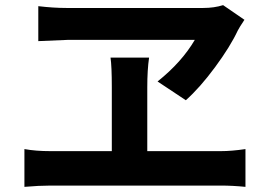

<svg xmlns="http://www.w3.org/2000/svg" viewBox="-20 -739 1040 747"><path d="M931 -662Q911 -632 905 -620Q876 -558 817 -478Q758 -398 703 -349L593 -422Q687 -497 738 -584H247L129 -579V-715Q188 -708 238 -708H771Q813 -708 848 -719ZM553 -399V-151H839Q881 -151 935 -159V-12Q885 -17 839 -17H176Q133 -17 75 -12V-159Q119 -151 176 -151H415V-400Q415 -481 410 -515H560Q553 -467 553 -399Z"/></svg>

Font: Swei Fan Sans CJK TC
Style: Bold
Weight: 700
Version: Version 2.130